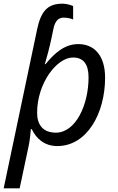

<svg xmlns="http://www.w3.org/2000/svg" viewBox="-42 -785 641 1045"><path d="M65 240 114 9C119 -12 125 -65 126 -82H131C154 -33 198 10 270 10C432 10 530 -169 530 -362C530 -482 472 -545 384 -545C309 -545 254 -495 206 -436H202C213 -473 227 -524 239 -581L249 -629C258 -672 277 -689 304 -689C325 -689 345 -684 356 -679V-752C345 -757 321 -765 298 -765C214 -765 180 -720 160 -625L-22 240ZM262 -63C191 -63 160 -107 160 -171C160 -332 267 -472 355 -472C412 -472 440 -436 440 -364C440 -214 370 -63 262 -63Z"/></svg>

Font: BC Sans
Style: Italic
Weight: 400
Italic angle: -12°
Designer: Monotype Design Team
Designer: Province of B.C.
Foundry: Monotype Imaging Inc.
Version: Version 2.000;GOOG;noto-source:20170915:90ef993387c0